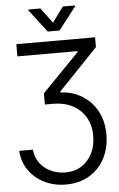

<svg xmlns="http://www.w3.org/2000/svg" viewBox="-71 -993 777 1255"><g transform="rotate(-5 317.5 -365.5)"><path d="M24.4 -31.2H114.3Q117.7 18.1 145.5 55.9Q173.3 93.8 217.3 114.7Q261.2 135.7 313.5 135.7Q375.5 135.7 420.7 106.2Q465.8 76.7 490.5 26.4Q515.1 -23.9 514.6 -86.9Q515.1 -157.7 484.1 -209.7Q453.1 -261.7 398.4 -290Q343.8 -318.4 272.5 -318.4H217.8V-391.6L460.9 -641.6V-647.5H66.4V-727.5H583V-663.1L326.2 -394.5V-387.7Q407.2 -384.3 469.2 -345.2Q531.2 -306.2 566.4 -240Q601.6 -173.8 601.6 -87.9Q601.6 -22 580.8 33.4Q560.1 88.9 521.7 129.6Q483.4 170.4 430.2 192.6Q377 214.8 311.5 214.8Q233.4 214.8 170.2 183.8Q106.9 152.8 67.9 97.2Q28.8 41.5 24.4 -31.2ZM243.2 -946.3 317.4 -846.7 390.6 -946.3H470.7V-940.4L355.5 -792H278.3L164.1 -940.4V-946.3Z"/></g></svg>

Font: Inter Tight
Style: Regular
Weight: 400
Designer: Rasmus Andersson
Foundry: rsms
Version: Version 3.002